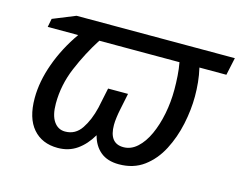

<svg xmlns="http://www.w3.org/2000/svg" viewBox="-81 -659 992 791"><g transform="rotate(15 415.0 -263.0)"><path d="M220 10Q153 10 114.5 -34.5Q76 -79 76 -164Q76 -235 104 -312.5Q132 -390 182 -461H52L59 -497L155 -536H830L814 -461H699Q706 -431 709 -401Q712 -371 712 -341Q712 -284 699 -222.5Q686 -161 658.5 -108Q631 -55 587 -22.5Q543 10 481 10Q432 10 402.5 -14.5Q373 -39 362 -82Q337 -39 302 -14.5Q267 10 220 10ZM232 -63Q276 -63 301.5 -101Q327 -139 340 -194L358 -280H443L428 -207Q425 -193 422.5 -174.5Q420 -156 420 -142Q420 -63 481 -63Q513 -63 539.5 -87Q566 -111 584.5 -151.5Q603 -192 613 -242.5Q623 -293 623 -346Q623 -375 621 -404.5Q619 -434 614 -461H272Q229 -394 197.5 -319Q166 -244 166 -165Q166 -115 184 -89Q202 -63 232 -63Z"/></g></svg>

Font: Manna Sans
Style: Italic
Weight: 400
Italic angle: -12°
Designer: Monotype Design Team
Foundry: Monotype Imaging Inc.
Version: Version 2.001.1; ttfautohint (v1.8.2)